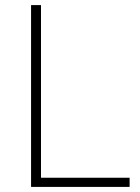

<svg xmlns="http://www.w3.org/2000/svg" viewBox="-20 -800 550 754"><path d="M102 -66V-780H141V-102H489V-66Z"/></svg>

Font: Noto Sans Malayalam UI ExtraLight
Style: Regular
Weight: 200
Designer: Jelle Bosma - Monotype Design Team
Foundry: Monotype Imaging Inc.
Version: Version 2.104; ttfautohint (v1.8.4.7-5d5b)